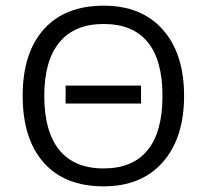

<svg xmlns="http://www.w3.org/2000/svg" viewBox="-20 -656 707 686"><path d="M214.4 -350.1H483.9V-286.1H214.4ZM637.7 -313.5Q637.7 -162.6 561.5 -76.4Q485.4 9.8 350.1 9.8Q211.4 9.8 136.2 -75Q61 -159.7 61 -314Q61 -466.8 136.5 -551.3Q211.9 -635.7 350.6 -635.7Q485.8 -635.7 561.8 -550Q637.7 -464.4 637.7 -313.5ZM138.2 -313.5Q138.2 -186 191.9 -120.1Q245.6 -54.2 350.1 -54.2Q454.1 -54.2 507.3 -119.4Q560.5 -184.6 560.5 -313.5Q560.5 -440.9 507.6 -505.6Q454.6 -570.3 350.6 -570.3Q246.1 -570.3 192.1 -504.6Q138.2 -439 138.2 -313.5Z"/></svg>

Font: XL-Viking
Style: Regular
Weight: 400
Foundry: Ascender Corporation
Version: Version 1.10 March 23, 2015